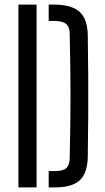

<svg xmlns="http://www.w3.org/2000/svg" viewBox="-20 -820 459 840"><path d="M60.5 0V-800H140V0ZM193 0V-71.5H218.5Q255 -71.5 269.5 -84.2Q284 -97 285 -127Q286.5 -204 287.5 -270.5Q288.5 -337 288.5 -400.2Q288.5 -463.5 287.5 -530Q286.5 -596.5 285 -673.5Q284 -703.5 268.2 -716Q252.5 -728.5 213 -728.5H193V-800H213Q292.5 -800 327.5 -769Q362.5 -738 364 -667Q365.5 -571.5 366 -485.8Q366.5 -400 366 -314.2Q365.5 -228.5 364 -133.5Q362.5 -62 328.8 -31Q295 0 218.5 0Z"/></svg>

Font: Big Shoulders Stencil Text
Style: Regular
Weight: 400
Designer: Patric King
Foundry: XO Type Co
Version: Version 1.000